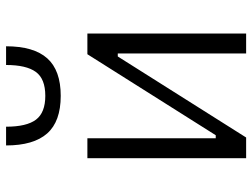

<svg xmlns="http://www.w3.org/2000/svg" viewBox="-118 -704 823 626"><g transform="rotate(-90 293.0 -391.5)"><path d="M89.8 0V-517.6H154.8V-99.1H164.6L428.7 -517.6H496.1V0H431.2V-418.5H421.4L157.2 0ZM293 -604.5Q209.5 -604.5 170.4 -648.7Q131.3 -692.9 131.3 -782.7H192.4Q192.4 -715.8 215.3 -685.3Q238.3 -654.8 293 -654.8Q348.6 -654.8 371.1 -685.8Q393.6 -716.8 393.6 -782.7H454.6Q454.6 -692.4 415.3 -648.4Q376 -604.5 293 -604.5Z"/></g></svg>

Font: Caskaydia Cove Light
Style: Regular
Weight: 300
Monospace: yes
Designer: Aaron Bell
Foundry: Saja Typeworks
Version: Version 4.300; ttfautohint (v1.8.3)